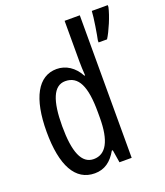

<svg xmlns="http://www.w3.org/2000/svg" viewBox="-141 -856 829 962"><g transform="rotate(-20 273.5 -375.0)"><path d="M199 10C251 10 288 -17 317 -68H322L333 0H398V-760H317V-542C317 -521 318 -498 320 -468H316C289 -519 245 -547 196 -547C97 -547 42 -447 42 -268C42 -87 96 10 199 10ZM547 -750V-760H462C461 -728 445 -633 440 -611V-600H485C507 -634 538 -707 547 -750ZM218 -59C154 -59 125 -130 125 -268C125 -402 153 -475 216 -475C286 -475 317 -412 317 -274V-244C317 -120 283 -59 218 -59Z"/></g></svg>

Font: Noto Sans Arabic ExtCond
Style: Regular
Weight: 400
Width: 2
Designer: Monotype Design Team, Nadine Chahine, Nizar Qandah and Khaled Hosny
Foundry: Monotype Imaging Inc.
Version: Version 2.012